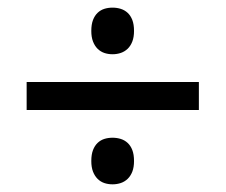

<svg xmlns="http://www.w3.org/2000/svg" viewBox="-20 -604 591 503"><path d="M49.8 -315.9V-389.2H501V-315.9ZM219.2 -182.1Q219.2 -199.2 223.6 -210.7Q228 -222.2 235.6 -229.5Q243.2 -236.8 253.2 -240Q263.2 -243.2 274.9 -243.2Q286.1 -243.2 296.4 -240Q306.6 -236.8 314.5 -229.5Q322.3 -222.2 326.7 -210.7Q331.1 -199.2 331.1 -182.1Q331.1 -166 326.7 -154.5Q322.3 -143.1 314.5 -135.5Q306.6 -127.9 296.4 -124.5Q286.1 -121.1 274.9 -121.1Q263.2 -121.1 253.2 -124.5Q243.2 -127.9 235.6 -135.5Q228 -143.1 223.6 -154.5Q219.2 -166 219.2 -182.1ZM219.2 -522.9Q219.2 -540 223.6 -551.5Q228 -563 235.6 -570.3Q243.2 -577.6 253.2 -580.8Q263.2 -584 274.9 -584Q286.1 -584 296.4 -580.8Q306.6 -577.6 314.5 -570.3Q322.3 -563 326.7 -551.5Q331.1 -540 331.1 -522.9Q331.1 -506.8 326.7 -495.4Q322.3 -483.9 314.5 -476.3Q306.6 -468.8 296.4 -465.3Q286.1 -461.9 274.9 -461.9Q263.2 -461.9 253.2 -465.3Q243.2 -468.8 235.6 -476.3Q228 -483.9 223.6 -495.4Q219.2 -506.8 219.2 -522.9Z"/></svg>

Font: Droid Sans
Style: Regular
Weight: 400
Version: Version 1.00 build 113